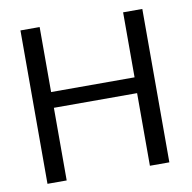

<svg xmlns="http://www.w3.org/2000/svg" viewBox="-73 -696 770 768"><g transform="rotate(-10 312.5 -311.5)"><path d="M59 0V-623H137V-359H476V-623H554V0H475V-295H137V0Z"/></g></svg>

Font: Inconsolata Expanded Thin
Style: Regular
Weight: 100
Width: 7
Monospace: yes
Designer: Raph Levien, Cyreal, Brenton Simpson
Foundry: Raph Levien, Cyreal, Google
Version: Version 3.100; ttfautohint (v1.8.4.7-5d5b)